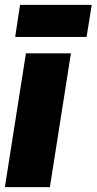

<svg xmlns="http://www.w3.org/2000/svg" viewBox="-22 -765 395 785"><path d="M182 0H-2L84 -547H268ZM40 -614 60 -745H353L332 -614Z"/></svg>

Font: Georama ExtraBold
Style: Italic
Weight: 800
Italic angle: -9°
Version: Version 1.001